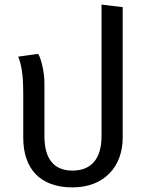

<svg xmlns="http://www.w3.org/2000/svg" viewBox="-20 -801 646 834"><path d="M59 -555C73 -520 81 -479 81 -392V-203C81 -67 155 13 295 13C433 13 513 -78 513 -203V-770L421 -781V-209C421 -111 376 -60 295 -60C214 -60 173 -111 173 -209V-437C173 -492 158 -547 146 -567Z"/></svg>

Font: FiraGO Unicode
Style: Regular
Weight: 400
Designer: bBox Type
Foundry: bBox Type GmbH
Version: Version 1.001;PS 001.001;hotconv 1.0.88;makeotf.lib2.5.64775